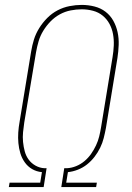

<svg xmlns="http://www.w3.org/2000/svg" viewBox="-20 -763 540 783"><path d="M16 0 19 -18H144L151 -61Q129 -63 111 -73.5Q93 -84 81 -101Q69 -118 63 -138Q57 -158 55 -179.5Q53 -201 54.5 -223Q56 -245 60 -267L107 -553Q111 -578 118.5 -602Q126 -626 140 -648.5Q154 -671 173 -690Q192 -709 215 -721Q238 -733 263.5 -738Q289 -743 313 -743Q340 -743 365.5 -736.5Q391 -730 410.5 -715Q430 -700 442 -678.5Q454 -657 459.5 -632Q465 -607 464 -580Q463 -553 459 -527L412 -241Q408 -220 403 -200Q398 -180 388.5 -160.5Q379 -141 365.5 -123.5Q352 -106 335 -92.5Q318 -79 297.5 -71Q277 -63 257 -61L250 -18H375L372 0H230L242 -77H253Q272 -78 290.5 -85.5Q309 -93 324.5 -106Q340 -119 351.5 -135.5Q363 -152 371.5 -170Q380 -188 384.5 -206.5Q389 -225 392 -243L439 -530Q443 -554 444 -577.5Q445 -601 441 -623.5Q437 -646 426.5 -665.5Q416 -685 399 -699Q382 -713 359.5 -719Q337 -725 313 -725Q291 -725 268 -720.5Q245 -716 224 -704.5Q203 -693 186 -675.5Q169 -658 156.5 -637.5Q144 -617 137.5 -595Q131 -573 127 -550L79 -264Q76 -244 74 -224Q72 -204 74 -184Q76 -164 81 -145.5Q86 -127 97 -112Q108 -97 125 -87.5Q142 -78 161 -77H170L158 0Z"/></svg>

Font: Iosevka Term Curly Th Obl
Style: Regular
Weight: 100
Italic angle: -9°
Designer: Belleve Invis
Foundry: Belleve Invis
Version: Version 32.3.0